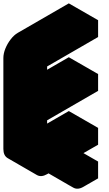

<svg xmlns="http://www.w3.org/2000/svg" viewBox="-63 -995 646 1141"><path d="M433 -85V15L520 -35V65L433 115Q399 135 372.5 120Q346 105 346 65Q346 38 358.5 8.5Q371 -21 390.5 -46.5Q410 -72 433 -85L217 40Q182 60 156 45Q130 30 130 -10V-550Q130 -577 142 -606.5Q154 -636 174 -661.5Q194 -687 217 -700L520 -875V-775L217 -600V-380L520 -555V-455L217 -280V-60L520 -235V-135ZM520 -35 433 15 260 -85 346 -135ZM433 -85Q410 -72 390.5 -46.5Q371 -21 358.5 8.5Q346 38 346 65Q346 105 372 120L199 20Q173 5 173 -35Q173 -61 185 -91Q197 -121 216.8 -146.5Q236.6 -172 260 -185ZM520 -235 217 -60 43 -160 346 -335ZM520 -555 217 -380 43 -480 346 -655ZM520 -875 217 -700Q194 -687 174 -661.5Q154 -636 142 -606.5Q130 -577 130 -550V-10Q130 30 156 45L-17 -55Q-43 -70 -43 -110V-650Q-43 -677 -31 -706.5Q-19 -736 0.7 -761.5Q20.4 -787 43 -800L346 -975Z"/></svg>

Font: Nabla Normal
Style: Regular
Weight: 400
Designer: Arthur Reinders Folmer
Version: Version 1.000